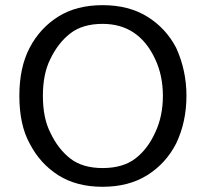

<svg xmlns="http://www.w3.org/2000/svg" viewBox="-20 -715 798 744"><path d="M662.5 -530Q702.5 -442.5 702.5 -343.8Q702.5 -242.5 662.5 -158.8Q622.5 -81.2 550.6 -36.2Q478.8 8.8 377.5 8.8Q276.2 8.8 205.6 -36.2Q135 -81.2 95 -158.8Q55 -231.2 55 -343.8Q55 -453.8 95 -530Q135 -606.2 205.6 -650.6Q276.2 -695 377.5 -695Q478.8 -695 550.6 -650.6Q622.5 -606.2 662.5 -530ZM581.2 -201.2Q611.2 -263.8 611.2 -343.8Q611.2 -422.5 581.2 -486.2Q517.5 -622.5 377.5 -622.5Q300 -622.5 252.5 -585.6Q205 -548.8 175 -486.2Q146.2 -428.8 146.2 -343.8Q146.2 -257.5 175 -201.2Q205 -137.5 252.5 -100.6Q300 -63.8 377.5 -63.8Q456.2 -63.8 504.4 -100.6Q552.5 -137.5 581.2 -201.2Z"/></svg>

Font: Cambay
Style: Regular
Weight: 400
Designer: Pooja Saxena
Foundry: Pooja Saxena
Version: Version 1.181;PS 001.181;hotconv 1.0.70;makeotf.lib2.5.58329